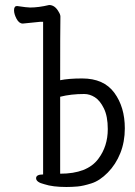

<svg xmlns="http://www.w3.org/2000/svg" viewBox="-20 -734 540 766"><path d="M245 12Q190 12 157 1Q124 -7 124 -23Q124 -38 152 -38Q152 -509 152 -647H140Q85 -641 71 -640Q56 -640 46 -659Q36 -678 36 -693Q36 -710 48 -710Q88 -704 100 -704Q134 -704 176 -714Q199 -714 214 -687Q221 -676 221 -668Q220 -614 220 -414Q254 -421 308 -421Q394 -421 436 -364Q478 -307 478 -222Q478 -168 460 -123Q442 -78 410 -45.5Q378 -13 345 -2.5Q312 8 289.5 10Q267 12 245 12ZM220 -41Q328 -41 372 -100Q410 -150 410 -219Q410 -270 394.5 -301.5Q379 -333 358.5 -346Q338 -359 316 -359Q263 -359 220 -348Z"/></svg>

Font: LXGW WenKai Mono TC
Style: Regular
Weight: 400
Designer: LXGW / Fontworks Inc.
Foundry: LXGW / Fontworks Inc.
Version: Version 1.330